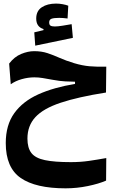

<svg xmlns="http://www.w3.org/2000/svg" viewBox="-20 -714 626 1056"><path d="M340.8 321.8Q176.3 321.8 94 264.9Q11.7 208 11.7 72.8Q11.7 -26.4 58.6 -91.6Q105.5 -156.7 190.9 -195.1Q276.4 -233.4 392.6 -252.4V-264.6Q367.2 -265.1 338.9 -266.4Q310.5 -267.6 268.1 -275.4Q236.3 -281.2 214.1 -284.9Q191.9 -288.6 168.9 -288.6Q134.8 -288.6 99.9 -278.8Q64.9 -269 39.1 -250.5L30.3 -364.3Q59.1 -401.9 96.4 -417.2Q133.8 -432.6 168 -432.6Q209 -432.6 241.7 -421.6Q274.4 -410.6 308.3 -395.5Q342.3 -380.4 387.2 -366.7Q433.1 -353 472.4 -349.6Q511.7 -346.2 564.5 -347.2L563 -205.1Q408.7 -180.7 313.5 -148.9Q218.3 -117.2 174.6 -69.8Q130.9 -22.5 130.9 48.3Q130.9 99.6 152.8 127.7Q174.8 155.8 227.1 166.7Q279.3 177.7 370.1 177.7Q422.4 177.7 469.2 170.9Q516.1 164.1 564.5 155.3L563.5 279.3Q523.4 296.9 463.1 309.3Q402.8 321.8 340.8 321.8ZM173.8 -462.9 168.5 -536.1 219.2 -548.3V-554.2Q179.2 -566.4 179.2 -611.8Q179.2 -653.8 210 -674.1Q240.7 -694.3 288.6 -694.3Q305.7 -694.3 324.5 -690.9Q343.3 -687.5 355.5 -682.6L351.6 -612.3Q325.2 -615.7 305.7 -615.7Q277.3 -615.7 263.9 -611.1Q250.5 -606.4 250.5 -590.8Q250.5 -577.1 258.1 -572.8Q265.6 -568.4 281.7 -568.4Q297.4 -568.4 324.7 -572.8Q352.1 -577.1 374 -581.1L380.9 -505.9Z"/></svg>

Font: Cascadia Code PL
Style: Bold
Weight: 700
Monospace: yes
Designer: Aaron Bell
Foundry: Saja Typeworks
Version: Version 2404.023; ttfautohint (v1.8.4)